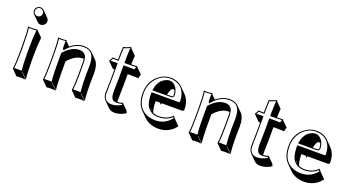

<svg xmlns="http://www.w3.org/2000/svg" viewBox="-48 -1219 3411 1856"><g transform="rotate(20 1657.5 -291.0)"><path d="M80.1 -597.2Q80.1 -627.4 108.4 -642.1Q119.6 -647.5 130.9 -647.9Q151.4 -647 166.5 -632.8L223.1 -576.2Q237.8 -560.1 238.8 -540.5Q238.8 -510.3 210 -495.1Q198.7 -489.7 187.5 -489.3Q167 -490.2 151.9 -504.9L95.2 -561.5Q80.6 -577.6 80.1 -597.2ZM89.8 -234.9Q89.8 -367.7 81.1 -429.2L83 -432.1Q126 -428.7 169.9 -433.1Q175.8 -432.6 177.2 -431.6L233.9 -375Q235.4 -372.1 235.4 -366.2Q226.6 -280.8 226.6 -194.3V-123.5Q226.6 -13.7 235.4 56.6L179.2 0L176.8 2.9L233.4 59.6Q215.3 56.6 186.5 56.6Q157.7 56.6 139.6 59.6L83 2.9L81.1 0Q89.8 -68.4 89.8 -180.2ZM100.1 -234.9V-180.2Q100.1 -72.8 92.3 -8.3Q111.8 -10.3 129.9 -9.8Q148.9 -9.8 168 -8.3Q160.2 -76.2 160.2 -180.2V-251Q160.2 -339.4 168.9 -422.9Q133.3 -419.9 92.3 -421.4Q100.1 -356.4 100.1 -234.9ZM89.8 -597.2Q89.8 -571.8 114.7 -560.1Q123 -556.2 130.9 -556.2Q156.2 -556.2 168 -580.6Q171.9 -589.4 171.9 -597.2Q171.9 -622.6 147.5 -634.3Q138.7 -638.2 130.9 -638.2Q105.5 -638.2 93.8 -613.3Q89.8 -605 89.8 -597.2Z M832.5 -123.5Q832.5 -8.8 841.3 56.6L784.7 0L782.7 2.9L839.4 59.6Q821.3 56.6 792.5 56.6Q763.7 56.6 745.6 59.6L689 2.9L687 0Q695.8 -68.4 695.8 -180.2V-277.8Q695.8 -304.2 692.9 -321.8Q687 -322.3 680.7 -322.3Q620.6 -322.3 559.1 -265.1Q546.4 -252.9 535.6 -240.2V-123.5Q535.6 -7.3 544.4 56.6L487.8 0L485.8 2.9L542.5 59.6Q523.9 56.6 495.6 56.6Q466.8 56.6 448.7 59.6L392.1 2.9L390.1 0Q398.9 -62 398.9 -180.2V-234.9Q398.9 -373 390.1 -429.2L392.1 -432.1Q436 -427.7 473.1 -435.1Q476.1 -434.6 477.1 -433.6Q478.5 -430.7 479 -424.8L518.1 -385.7Q583 -438.5 653.8 -439Q710.9 -438.5 740.7 -409.2L797.4 -352.5Q834 -314.5 834.5 -224.6Q834.5 -208.5 833.5 -173.8Q832.5 -139.2 832.5 -123.5ZM481.4 -349.6 479 -352.1 481 -349.1ZM766.1 -180.2Q766.1 -196.3 767.1 -231Q768.1 -265.6 768.1 -280.8Q768.1 -394 708 -419.9Q685.1 -429.2 653.8 -429.2Q570.3 -429.2 500 -355Q493.7 -348.1 488.8 -342.3L480 -332.5L468.8 -349.1V-424.3Q437 -419.4 401.4 -421.4Q409.2 -362.3 408.7 -234.9V-180.2Q408.7 -65.9 401.4 -8.3Q420.9 -10.3 439 -9.8Q458 -9.8 476.6 -8.3Q468.8 -70.3 468.8 -180.2V-300.8L471.2 -303.7Q535.2 -378.9 609.9 -388.2Q617.7 -389.2 624 -389.2Q684.1 -389.2 699.2 -338.4Q706.1 -314.5 706.1 -277.8V-180.2Q706.1 -72.3 698.2 -8.3Q717.8 -10.3 735.8 -9.8Q754.9 -9.8 773.9 -8.3Q766.1 -71.8 766.1 -180.2Z M1005.9 -429.2Q1005.9 -460.9 1007.8 -506.3Q1009.3 -540 1009.8 -557.1L1011.7 -560.1Q1032.2 -563 1071.8 -580.6Q1077.6 -583 1081.5 -585Q1086.4 -584.5 1088.4 -583Q1090.3 -579.6 1090.8 -575.2L1147 -518.6Q1142.6 -463.9 1142.6 -429.2Q1160.2 -429.7 1202.6 -431.2L1207.5 -423.8L1264.2 -367.7Q1256.3 -347.7 1252.4 -326.7Q1231.4 -328.6 1180.2 -328.6H1142.1V-202.6Q1142.1 -167.5 1140.1 -113.8Q1139.2 -81.5 1139.2 -69.3Q1139.2 -53.2 1140.1 -42Q1166 -42 1194.3 -51.8L1251 4.9L1263.2 29.8Q1205.1 66.4 1147 66.4Q1109.4 65.4 1085.4 42.5L1028.8 -14.2Q1002.9 -41 1002.4 -85.9Q1002.4 -98.1 1003.9 -141.1Q1005.9 -213.4 1005.9 -248V-327.1Q997.6 -326.7 991.2 -326.7L934.6 -382.8L929.7 -390.1Q943.8 -412.6 951.7 -431.2Q966.8 -429.2 1005.9 -429.2ZM1015.6 -429.2V-418.9H1005.4Q973.1 -418.9 958 -420.4Q951.7 -406.7 943.8 -393.6Q968.8 -394.5 1005.4 -395H1015.6V-248Q1015.6 -212.4 1013.7 -140.6Q1012.7 -98.6 1012.7 -85.9Q1012.7 -19.5 1065.9 -3.4Q1078.1 0 1090.8 0Q1144 -0.5 1193.8 -30.8L1189.5 -39.6Q1151.4 -28.3 1114.3 -34.2Q1075.2 -40.5 1072.8 -114.3Q1072.8 -120.6 1072.8 -126Q1072.8 -138.7 1073.7 -170.9Q1075.7 -224.6 1075.7 -258.8V-395H1123.5Q1162.1 -395 1187.5 -393.6Q1190.9 -408.2 1195.8 -420.9Q1153.3 -419.4 1132.8 -418.9H1075.7V-429.2Q1075.7 -511.7 1080.6 -573.7Q1038.1 -555.2 1031.2 -553.7Q1024.9 -552.2 1019.5 -551.3Q1019.5 -536.1 1018.1 -506.3Q1015.6 -460.4 1015.6 -429.2Z M1698.7 -104 1718.8 -79.1 1775.4 -22.5Q1722.7 49.8 1634.3 64Q1617.2 66.4 1601.1 66.4Q1507.3 65.9 1451.7 11.2L1395 -45.4Q1389.6 -51.3 1385.7 -56.2Q1340.8 -110.8 1340.8 -209Q1340.8 -328.1 1425.8 -395.5Q1481.4 -439 1545.4 -439Q1621.1 -438.5 1666 -394L1722.7 -337.4Q1774.9 -284.2 1775.4 -193.4Q1773.4 -177.2 1757.3 -176.3H1547.4Q1545.4 -165 1544.9 -159.7L1528.3 -176.3H1485.4Q1485.8 -99.6 1502.4 -62Q1530.8 -49.3 1561.5 -48.8Q1647.9 -49.8 1698.7 -104ZM1620.1 -339.4Q1610.4 -342.3 1602.1 -342.3Q1583.5 -340.3 1566.9 -272.9H1615.7Q1628.9 -274.9 1629.9 -287.1Q1628.9 -315.9 1620.1 -339.4ZM1489.7 -68.8 1452.6 -106Q1460.4 -94.2 1469.2 -85.4Q1479 -75.7 1489.7 -68.8ZM1697.8 -88.9Q1644 -39.1 1561.5 -39.1Q1488.3 -39.1 1448.7 -93.8Q1445.8 -97.7 1444.3 -100.6Q1418.9 -142.6 1418.5 -232.9V-243.2H1700.7Q1708 -245.1 1708.5 -250Q1708.5 -352.1 1645 -399.4Q1604.5 -428.7 1545.4 -429.2Q1468.3 -429.2 1410.6 -368.2Q1351.1 -304.2 1350.6 -209Q1351.1 -113.8 1393.6 -62.5Q1446.3 -0.5 1544.4 0Q1635.3 0 1697.3 -68.8Q1702.1 -74.2 1706.1 -78.6ZM1419.9 -263.2 1421.9 -274.4Q1437.5 -369.6 1510.3 -400.9Q1529.8 -409.2 1545.4 -409.2Q1588.9 -409.2 1617.7 -365.7Q1639.2 -332 1639.6 -287.1Q1636.2 -265.6 1615.7 -263.2Z M2332 -123.5Q2332 -8.8 2340.8 56.6L2284.2 0L2282.2 2.9L2338.9 59.6Q2320.8 56.6 2292 56.6Q2263.2 56.6 2245.1 59.6L2188.5 2.9L2186.5 0Q2195.3 -68.4 2195.3 -180.2V-277.8Q2195.3 -304.2 2192.4 -321.8Q2186.5 -322.3 2180.2 -322.3Q2120.1 -322.3 2058.6 -265.1Q2045.9 -252.9 2035.2 -240.2V-123.5Q2035.2 -7.3 2043.9 56.6L1987.3 0L1985.4 2.9L2042 59.6Q2023.4 56.6 1995.1 56.6Q1966.3 56.6 1948.2 59.6L1891.6 2.9L1889.6 0Q1898.4 -62 1898.4 -180.2V-234.9Q1898.4 -373 1889.6 -429.2L1891.6 -432.1Q1935.5 -427.7 1972.7 -435.1Q1975.6 -434.6 1976.6 -433.6Q1978 -430.7 1978.5 -424.8L2017.6 -385.7Q2082.5 -438.5 2153.3 -439Q2210.4 -438.5 2240.2 -409.2L2296.9 -352.5Q2333.5 -314.5 2334 -224.6Q2334 -208.5 2333 -173.8Q2332 -139.2 2332 -123.5ZM1981 -349.6 1978.5 -352.1 1980.5 -349.1ZM2265.6 -180.2Q2265.6 -196.3 2266.6 -231Q2267.6 -265.6 2267.6 -280.8Q2267.6 -394 2207.5 -419.9Q2184.6 -429.2 2153.3 -429.2Q2069.8 -429.2 1999.5 -355Q1993.2 -348.1 1988.3 -342.3L1979.5 -332.5L1968.3 -349.1V-424.3Q1936.5 -419.4 1900.9 -421.4Q1908.7 -362.3 1908.2 -234.9V-180.2Q1908.2 -65.9 1900.9 -8.3Q1920.4 -10.3 1938.5 -9.8Q1957.5 -9.8 1976.1 -8.3Q1968.3 -70.3 1968.3 -180.2V-300.8L1970.7 -303.7Q2034.7 -378.9 2109.4 -388.2Q2117.2 -389.2 2123.5 -389.2Q2183.6 -389.2 2198.7 -338.4Q2205.6 -314.5 2205.6 -277.8V-180.2Q2205.6 -72.3 2197.8 -8.3Q2217.3 -10.3 2235.4 -9.8Q2254.4 -9.8 2273.4 -8.3Q2265.6 -71.8 2265.6 -180.2Z M2505.4 -429.2Q2505.4 -460.9 2507.3 -506.3Q2508.8 -540 2509.3 -557.1L2511.2 -560.1Q2531.7 -563 2571.3 -580.6Q2577.1 -583 2581.1 -585Q2585.9 -584.5 2587.9 -583Q2589.8 -579.6 2590.3 -575.2L2646.5 -518.6Q2642.1 -463.9 2642.1 -429.2Q2659.7 -429.7 2702.1 -431.2L2707 -423.8L2763.7 -367.7Q2755.9 -347.7 2752 -326.7Q2731 -328.6 2679.7 -328.6H2641.6V-202.6Q2641.6 -167.5 2639.6 -113.8Q2638.7 -81.5 2638.7 -69.3Q2638.7 -53.2 2639.6 -42Q2665.5 -42 2693.8 -51.8L2750.5 4.9L2762.7 29.8Q2704.6 66.4 2646.5 66.4Q2608.9 65.4 2585 42.5L2528.3 -14.2Q2502.4 -41 2502 -85.9Q2502 -98.1 2503.4 -141.1Q2505.4 -213.4 2505.4 -248V-327.1Q2497.1 -326.7 2490.7 -326.7L2434.1 -382.8L2429.2 -390.1Q2443.4 -412.6 2451.2 -431.2Q2466.3 -429.2 2505.4 -429.2ZM2515.1 -429.2V-418.9H2504.9Q2472.7 -418.9 2457.5 -420.4Q2451.2 -406.7 2443.4 -393.6Q2468.3 -394.5 2504.9 -395H2515.1V-248Q2515.1 -212.4 2513.2 -140.6Q2512.2 -98.6 2512.2 -85.9Q2512.2 -19.5 2565.4 -3.4Q2577.6 0 2590.3 0Q2643.6 -0.5 2693.4 -30.8L2689 -39.6Q2650.9 -28.3 2613.8 -34.2Q2574.7 -40.5 2572.3 -114.3Q2572.3 -120.6 2572.3 -126Q2572.3 -138.7 2573.2 -170.9Q2575.2 -224.6 2575.2 -258.8V-395H2623Q2661.6 -395 2687 -393.6Q2690.4 -408.2 2695.3 -420.9Q2652.8 -419.4 2632.3 -418.9H2575.2V-429.2Q2575.2 -511.7 2580.1 -573.7Q2537.6 -555.2 2530.8 -553.7Q2524.4 -552.2 2519 -551.3Q2519 -536.1 2517.6 -506.3Q2515.1 -460.4 2515.1 -429.2Z M3198.2 -104 3218.3 -79.1 3274.9 -22.5Q3222.2 49.8 3133.8 64Q3116.7 66.4 3100.6 66.4Q3006.8 65.9 2951.2 11.2L2894.5 -45.4Q2889.2 -51.3 2885.3 -56.2Q2840.3 -110.8 2840.3 -209Q2840.3 -328.1 2925.3 -395.5Q2981 -439 3044.9 -439Q3120.6 -438.5 3165.5 -394L3222.2 -337.4Q3274.4 -284.2 3274.9 -193.4Q3272.9 -177.2 3256.8 -176.3H3046.9Q3044.9 -165 3044.4 -159.7L3027.8 -176.3H2984.9Q2985.4 -99.6 3002 -62Q3030.3 -49.3 3061 -48.8Q3147.5 -49.8 3198.2 -104ZM3119.6 -339.4Q3109.9 -342.3 3101.6 -342.3Q3083 -340.3 3066.4 -272.9H3115.2Q3128.4 -274.9 3129.4 -287.1Q3128.4 -315.9 3119.6 -339.4ZM2989.3 -68.8 2952.1 -106Q2960 -94.2 2968.8 -85.4Q2978.5 -75.7 2989.3 -68.8ZM3197.3 -88.9Q3143.6 -39.1 3061 -39.1Q2987.8 -39.1 2948.2 -93.8Q2945.3 -97.7 2943.8 -100.6Q2918.5 -142.6 2918 -232.9V-243.2H3200.2Q3207.5 -245.1 3208 -250Q3208 -352.1 3144.5 -399.4Q3104 -428.7 3044.9 -429.2Q2967.8 -429.2 2910.2 -368.2Q2850.6 -304.2 2850.1 -209Q2850.6 -113.8 2893.1 -62.5Q2945.8 -0.5 3043.9 0Q3134.8 0 3196.8 -68.8Q3201.7 -74.2 3205.6 -78.6ZM2919.4 -263.2 2921.4 -274.4Q2937 -369.6 3009.8 -400.9Q3029.3 -409.2 3044.9 -409.2Q3088.4 -409.2 3117.2 -365.7Q3138.7 -332 3139.2 -287.1Q3135.7 -265.6 3115.2 -263.2Z"/></g></svg>

Font: Linux Biolinum Shadow O
Style: Regular
Weight: 400
Designer: Philipp H. Poll
Foundry: Philipp H. Poll
Version: Version 1.0.4